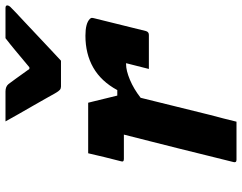

<svg xmlns="http://www.w3.org/2000/svg" viewBox="-111 -770 881 699"><g transform="rotate(-90 329.5 -420.5)"><path d="M458 -639H364Q357 -639 352 -643Q347 -647 339 -661Q334 -670 322.5 -690.5Q311 -711 295.5 -738Q280 -765 264.5 -792Q249 -819 237 -841H346Q364 -841 373 -830Q379 -822 392.5 -803.5Q406 -785 428 -754H434Q470 -784 494.5 -804.5Q519 -825 540 -841H650Q661 -841 659 -832Q658 -828 654 -823.5Q650 -819 634 -804Q620 -791 595.5 -768Q571 -745 544.5 -720Q518 -695 494.5 -673Q471 -651 458 -639ZM121 -540H305Q305 -540 309.5 -522Q314 -504 320 -479Q326 -454 331 -434H351Q383 -493 433 -521.5Q483 -550 549 -550Q594 -550 610 -534Q614 -530 614 -526.5Q614 -523 613 -520L566 -330Q563 -319 552 -319H428L433 -339Q437 -355 441 -370.5Q445 -386 449 -402H445Q422 -402 388.5 -388Q355 -374 323 -349Q309 -292 292.5 -225.5Q276 -159 261 -98Q254 -71 247.5 -46.5Q241 -22 236 0H97Q86 0 89 -11Q99 -52 112 -103.5Q125 -155 138.5 -210.5Q152 -266 165.5 -317.5Q179 -369 189 -410H100Q88 -410 92 -421Q100 -451 107 -480.5Q114 -510 121 -540Z"/></g></svg>

Font: Recursive Mn Lnr St XBd
Style: Italic
Weight: 800
Italic angle: -15°
Monospace: yes
Version: Version 1.079;hotconv 1.0.112;makeotfexe 2.5.65598; ttfautoh